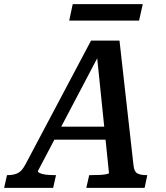

<svg xmlns="http://www.w3.org/2000/svg" viewBox="-75 -912 805 932"><path d="M190 -297H457L454 -234H166ZM394 -657 410 -654 109 -82Q108 -77 118 -72Q128 -67 145.5 -64.5Q163 -62 185 -62H197L183 0H-55L-41 -62H-36Q-9 -62 11 -71.5Q31 -81 48 -113L367 -715H505L573 -110Q576 -79 591.5 -70.5Q607 -62 635 -62H640L627 0H344L358 -62H371Q393 -62 411.5 -63Q430 -64 441.5 -66.5Q453 -69 454 -72ZM278 -892H618L600 -812H261Z"/></svg>

Font: Roboto Serif 20pt Medium
Style: Italic
Weight: 500
Italic angle: -10°
Version: Version 1.008